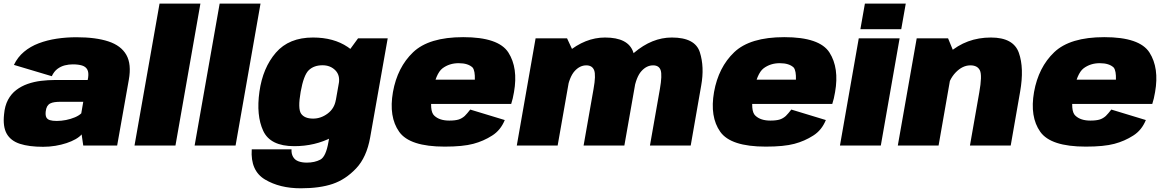

<svg xmlns="http://www.w3.org/2000/svg" viewBox="-20 -805 6438 1062"><path d="M218.5 7Q253.5 7 286.5 1.5Q319.5 -4 348 -13.5Q376.5 -23 398 -35.2Q419.5 -47.5 431.5 -61.5L440.5 0H628L692.5 -363.5Q708 -450 678.8 -501.5Q649.5 -553 579.5 -576Q509.5 -599 402.5 -599Q346.5 -599 293.5 -591Q240.5 -583 194.2 -565.5Q148 -548 112.8 -518.5Q77.5 -489 57 -446L266.5 -383.5Q278.5 -409.5 297.5 -423.8Q316.5 -438 338.5 -443.5Q360.5 -449 382 -449Q413 -449 433.5 -442.8Q454 -436.5 462.8 -420.5Q471.5 -404.5 467.5 -376L465 -362.5H283.5Q245.5 -362.5 206.8 -357.8Q168 -353 133 -340.8Q98 -328.5 70 -307.2Q42 -286 24.2 -252.8Q6.5 -219.5 2.5 -173Q-5 -104.5 17.2 -65.2Q39.5 -26 90.2 -9.5Q141 7 218.5 7ZM293.5 -136Q270.5 -136 256 -140.5Q241.5 -145 236 -156.5Q230.5 -168 233 -189.5Q235 -206.5 241.2 -217Q247.5 -227.5 257.8 -232.8Q268 -238 282.5 -240Q297 -242 316 -242H440.5L429.5 -178Q416.5 -165.5 394 -156Q371.5 -146.5 345 -141.2Q318.5 -136 293.5 -136Z M724 0H950.5L1088.5 -785H862.5Z M1056.5 0H1283L1421 -785H1195Z M1643.5 236.5Q1749 236.5 1820.2 212.2Q1891.5 188 1949.8 126.5Q2008 65 2027.5 -45L2124.5 -593H1960.5L1878 -480L1797 -21Q1783 61.5 1751.8 78Q1720.5 94.5 1676.5 94.5Q1650.5 94.5 1630.8 87.2Q1611 80 1601 62.5Q1591 45 1592.5 21H1372.5Q1364.5 139.5 1446 188Q1527.5 236.5 1643.5 236.5ZM1607.5 3.5Q1722 3.5 1816.5 -45.8Q1911 -95 1922.5 -161L1837.5 -252Q1829.5 -204.5 1792.2 -176.8Q1755 -149 1712 -149Q1664.5 -149 1645.5 -176.2Q1626.5 -203.5 1643 -297Q1659.5 -389.5 1688 -416.8Q1716.5 -444 1764 -444Q1807 -444 1834.5 -416.5Q1862 -389 1854 -342.5L1969.5 -427Q1981 -493 1903.2 -545.2Q1825.5 -597.5 1711 -597.5Q1578.5 -597.5 1506 -513.8Q1433.5 -430 1415 -298Q1396.5 -166.5 1435.8 -81.5Q1475 3.5 1607.5 3.5Z M2439.5 6 2465 -138Q2411 -138 2382.5 -165Q2353 -191 2372 -295.5Q2390 -398 2427.5 -427Q2465.5 -455.5 2517 -455.5Q2569.5 -455.5 2594.5 -431Q2608 -413 2606.5 -364.5H2365L2341.5 -230H2807.5Q2817 -259 2823 -295.5Q2846.5 -429 2792 -514.5Q2737.5 -599.5 2542 -599.5Q2352.5 -599.5 2265 -516Q2178 -433 2153.5 -296Q2129.5 -158.5 2188 -76Q2246 6 2439.5 6ZM2465 -138 2439.5 6Q2540.5 6 2598 -9.5Q2654.5 -24.5 2702 -55Q2749 -84.5 2772 -141L2581 -199Q2564.5 -177.5 2550.5 -163.5Q2535.5 -150 2517 -144Q2497.5 -138 2465 -138Z M2838.5 0H3064.5L3154.5 -511.5L3116.5 -593H2942.5ZM3208 0H3433.5L3492 -332Q3510 -435 3482.8 -516.2Q3455.5 -597.5 3326.5 -597.5Q3217 -597.5 3118 -514.5Q3019 -431.5 3004.5 -349L3116 -305Q3129.5 -379.5 3158.2 -411.5Q3187 -443.5 3223 -443.5Q3255.5 -443.5 3266.2 -416.8Q3277 -390 3263 -312.5ZM3575 0H3800.5L3858.5 -332Q3877 -434.5 3851 -516Q3825 -597.5 3696 -597.5Q3586.5 -597.5 3487 -513Q3387.5 -428.5 3374 -349L3486 -305Q3499 -379.5 3527.8 -411.5Q3556.5 -443.5 3592.5 -443.5Q3625 -443.5 3634.2 -416.8Q3643.5 -390 3630 -312.5Z M4215.5 6 4241 -138Q4187 -138 4158.5 -165Q4129 -191 4148 -295.5Q4166 -398 4203.5 -427Q4241.5 -455.5 4293 -455.5Q4345.5 -455.5 4370.5 -431Q4384 -413 4382.5 -364.5H4141L4117.5 -230H4583.5Q4593 -259 4599 -295.5Q4622.5 -429 4568 -514.5Q4513.5 -599.5 4318 -599.5Q4128.5 -599.5 4041 -516Q3954 -433 3929.5 -296Q3905.5 -158.5 3964 -76Q4022 6 4215.5 6ZM4241 -138 4215.5 6Q4316.5 6 4374 -9.5Q4430.5 -24.5 4478 -55Q4525 -84.5 4548 -141L4357 -199Q4340.5 -177.5 4326.5 -163.5Q4311.5 -150 4293 -144Q4273.5 -138 4241 -138Z M4626 0H4852L4956 -593H4730ZM4764 -785 4739 -643.5H4965L4990 -785Z M4946 0H5171.5L5260 -505.5L5224 -593H5050.5ZM5345 0H5570.5L5622.5 -297.5Q5645.5 -428.5 5615.5 -513Q5585.5 -597.5 5461 -597.5Q5325.5 -597.5 5227.2 -511.2Q5129 -425 5114 -341.5L5216 -298.5Q5228 -365 5266 -404.2Q5304 -443.5 5347.5 -443.5Q5386.5 -443.5 5400 -415.8Q5413.5 -388 5396.5 -293Z M5985.5 6 6011 -138Q5957 -138 5928.5 -165Q5899 -191 5918 -295.5Q5936 -398 5973.5 -427Q6011.5 -455.5 6063 -455.5Q6115.5 -455.5 6140.5 -431Q6154 -413 6152.5 -364.5H5911L5887.5 -230H6353.5Q6363 -259 6369 -295.5Q6392.5 -429 6338 -514.5Q6283.5 -599.5 6088 -599.5Q5898.5 -599.5 5811 -516Q5724 -433 5699.5 -296Q5675.5 -158.5 5734 -76Q5792 6 5985.5 6ZM6011 -138 5985.5 6Q6086.5 6 6144 -9.5Q6200.5 -24.5 6248 -55Q6295 -84.5 6318 -141L6127 -199Q6110.5 -177.5 6096.5 -163.5Q6081.5 -150 6063 -144Q6043.5 -138 6011 -138Z"/></svg>

Font: Anybody Black
Style: Italic
Weight: 900
Italic angle: -10°
Designer: Tyler Finck
Foundry: Etcetera Type Company
Version: Version 1.113;gftools[0.9.25]